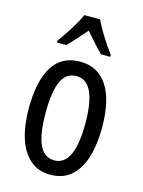

<svg xmlns="http://www.w3.org/2000/svg" viewBox="-117 -835 680 914"><g transform="rotate(15 222.5 -378.0)"><path d="M403 -269Q403 -186 383.5 -123Q364 -60 324 -25Q284 10 221 10Q162 10 122 -25Q82 -60 62 -122.5Q42 -185 42 -269Q42 -402 86 -474.5Q130 -547 223 -547Q309 -547 356 -476.5Q403 -406 403 -269ZM125 -269Q125 -166 148.5 -113.5Q172 -61 223 -61Q321 -61 321 -269Q321 -476 223 -476Q171 -476 148 -424.5Q125 -373 125 -269ZM260 -766Q276 -732 302 -690.5Q328 -649 353 -616V-606H308Q287 -626 266 -650Q245 -674 222 -700Q199 -674 176.5 -648.5Q154 -623 136 -606H91V-616Q118 -653 143.5 -693.5Q169 -734 183 -766Z"/></g></svg>

Font: Noto Sans Lao ExtraCondensed
Style: Regular
Weight: 400
Width: 2
Designer: Monotype Design Team
Foundry: Monotype Imaging Inc.
Version: Version 2.004; ttfautohint (v1.8.4.7-5d5b)